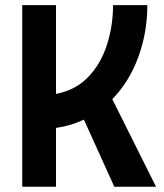

<svg xmlns="http://www.w3.org/2000/svg" viewBox="-20 -713 626 733"><path d="M64.9 0V-693.4H193.8V-354.5Q268.6 -368.7 316.9 -419.2Q365.2 -469.7 388.4 -542.2Q411.6 -614.7 411.6 -693.4H542.5Q542.5 -589.8 508.1 -495.4Q473.6 -400.9 408.7 -334.5L575.7 0H416.5L300.3 -256.3Q250.5 -232.9 193.8 -224.6V0Z"/></svg>

Font: Cascadia Mono PL
Style: Bold
Weight: 700
Monospace: yes
Designer: Aaron Bell
Foundry: Saja Typeworks
Version: Version 2404.023; ttfautohint (v1.8.4)